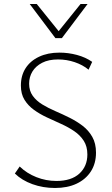

<svg xmlns="http://www.w3.org/2000/svg" viewBox="-20 -927 558 956"><path d="M415 -158Q415 -198 397 -226Q379 -254 349.5 -274Q320 -294 284.5 -310Q249 -326 213.5 -342.5Q178 -359 149 -380Q120 -401 102 -430Q84 -459 84 -501Q84 -551 107.5 -587.5Q131 -624 174.5 -644.5Q218 -665 276 -665Q320 -665 363 -653.5Q406 -642 439 -619L421 -580Q392 -604 352 -617.5Q312 -631 269 -631Q222 -631 190 -614.5Q158 -598 141.5 -571Q125 -544 125 -510Q125 -475 143 -450Q161 -425 190.5 -407Q220 -389 256 -373.5Q292 -358 327 -340.5Q362 -323 391.5 -300.5Q421 -278 439.5 -245.5Q458 -213 458 -167Q458 -113 432.5 -73.5Q407 -34 361.5 -12.5Q316 9 254 9Q194 9 141.5 -10Q89 -29 54 -63L78 -98Q113 -64 161 -45Q209 -26 261 -26Q335 -26 375 -62.5Q415 -99 415 -158ZM256 -737 265 -763 381 -907H416L288 -737ZM256 -737 128 -907H163L280 -762L288 -737Z"/></svg>

Font: Ysabeau Office ExtraLight
Style: Regular
Weight: 250
Designer: Christian Thalmann (Catharsis Fonts)
Version: Version 2.001;gftools[0.9.30]; featfreeze: tnum,lnum,ss02